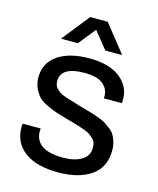

<svg xmlns="http://www.w3.org/2000/svg" viewBox="-111 -801 732 891"><g transform="rotate(15 255.0 -355.5)"><path d="M106 -591 211 -723H295L400 -591H319L253 -673L187 -591ZM253 12Q148 12 91.5 -30.5Q35 -73 35 -147Q35 -159 36 -164H123Q122 -158 122 -151Q123 -60 258 -60Q311 -60 345.5 -80Q380 -100 380 -139Q380 -153 376.5 -164Q373 -175 363 -183.5Q353 -192 345.5 -198Q338 -204 319.5 -210.5Q301 -217 292.5 -220Q284 -223 260.5 -229.5Q237 -236 229 -238Q193 -249 176.5 -254Q160 -259 130.5 -272.5Q101 -286 87.5 -300Q74 -314 62.5 -337.5Q51 -361 51 -391Q51 -460 106.5 -498.5Q162 -537 258 -537Q354 -537 405.5 -496.5Q457 -456 457 -395Q457 -379 456 -375H370V-386Q370 -420 342.5 -443Q315 -466 253 -466Q140 -466 140 -397Q140 -386 143 -377Q146 -368 153.5 -361Q161 -354 167 -349Q173 -344 187.5 -338.5Q202 -333 210 -330.5Q218 -328 237 -322.5Q256 -317 264 -314Q275 -311 299.5 -304Q324 -297 336 -293.5Q348 -290 369.5 -282Q391 -274 402.5 -266.5Q414 -259 429 -247.5Q444 -236 451.5 -223Q459 -210 464.5 -191.5Q470 -173 470 -151Q470 -70 411 -29Q352 12 253 12Z"/></g></svg>

Font: Archivo
Style: Regular
Weight: 400
Designer: Hector Gatti
Foundry: Omnibus-Type
Version: Version 2.001